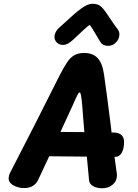

<svg xmlns="http://www.w3.org/2000/svg" viewBox="-20 -995 737 1026"><path d="M598 -157H592L604 -69Q605 -65 605 -59Q605 -28 582.5 -8.5Q560 11 526 11Q499 11 478.5 0Q458 -11 456 -31L444 -158L243 -160L184 -34Q163 10 109 10Q75 10 48.5 -6.5Q22 -23 27 -50Q29 -63 33 -70Q166 -327 296 -587Q321 -636 338.5 -662Q356 -688 377.5 -700Q399 -712 430 -712Q475 -712 501 -685.5Q527 -659 536 -596Q553 -477 573 -316L576 -287H583Q643 -287 643 -236Q643 -201 630.5 -179Q618 -157 598 -157ZM431 -289Q431 -285 424 -372L420 -424Q416 -470 413 -485.5Q410 -501 405 -501Q401 -501 395.5 -491Q390 -481 383 -465L368 -431L303 -290ZM516 -771Q504 -790 482 -828Q479 -832 470.5 -846.5Q462 -861 459 -861Q454 -861 418 -827L370 -782Q353 -767 341.5 -761Q330 -755 317 -755Q297 -755 284 -767.5Q271 -780 271 -799Q271 -809 277 -822Q283 -835 294 -845L326 -874Q376 -921 412 -948Q448 -975 474 -975Q504 -975 521 -959Q538 -943 563 -904Q568 -897 581.5 -876.5Q595 -856 609 -839Q618 -826 618 -812Q618 -787 600 -768.5Q582 -750 558 -750Q529 -750 516 -771Z"/></svg>

Font: Mali
Style: Bold Italic
Weight: 700
Italic angle: -10°
Version: Version 1.000; ttfautohint (v1.6)